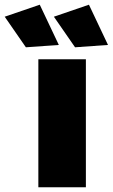

<svg xmlns="http://www.w3.org/2000/svg" viewBox="-102 -796 479 816"><path d="M61 -544H263V0H61ZM67 -776 148 -605 8 -595 -82 -725ZM276 -776 357 -605 217 -595 127 -725Z"/></svg>

Font: #9Slide03 Montserrat ExtraBold
Style: Regular
Weight: 800
Designer: Julieta Ulanovsky
Foundry: Julieta Ulanovsky
Version: Version 6.001